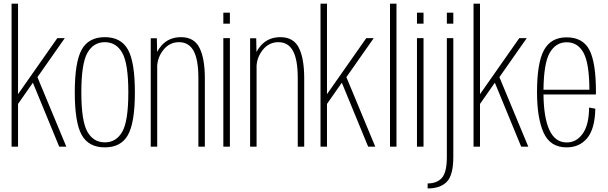

<svg xmlns="http://www.w3.org/2000/svg" viewBox="-20 -805 3338 1054"><path d="M43.5 0V-785H79V-288L294.5 -595.5H335.5L185.5 -381.5L344 0H305L160.5 -351L79 -234.5V0Z M555.5 4Q466.5 4 428.5 -64.2Q390.5 -132.5 390.5 -298Q390.5 -464 428.5 -532.5Q466.5 -601 555.5 -601Q644.5 -601 682.5 -532.5Q720.5 -464 720.5 -298Q720.5 -132.5 682.5 -64.2Q644.5 4 555.5 4ZM555.5 -23.5Q618 -23.5 651.2 -81.8Q684.5 -140 684.5 -298Q684.5 -456 651.2 -514.8Q618 -573.5 555.5 -573.5Q493 -573.5 459.8 -514.8Q426.5 -456 426.5 -298Q426.5 -140 459.8 -81.8Q493 -23.5 555.5 -23.5Z M807.5 0V-595H841L842.5 -520Q852 -538.5 866.5 -555Q907.5 -601 973.5 -601Q1046 -601 1075.2 -542.2Q1104.5 -483.5 1104.5 -375.5V0H1069V-377Q1069 -478 1042.8 -525.8Q1016.5 -573.5 962.5 -573.5Q910.5 -573.5 876.5 -530.5Q847 -493.5 843 -446V0Z M1206 0V-595.5H1242V0ZM1206 -735.5H1242V-675H1206Z M1353 0V-595H1386.5L1388 -520Q1397.5 -538.5 1412 -555Q1453 -601 1519 -601Q1591.5 -601 1620.8 -542.2Q1650 -483.5 1650 -375.5V0H1614.5V-377Q1614.5 -478 1588.2 -525.8Q1562 -573.5 1508 -573.5Q1456 -573.5 1422 -530.5Q1392.5 -493.5 1388.5 -446V0Z M1739.5 0V-785H1775V-288L1990.5 -595.5H2031.5L1881.5 -381.5L2040 0H2001L1856.5 -351L1775 -234.5V0Z M2121 0V-785H2156.5V0Z M2269 0V-595.5H2305V0ZM2269 -735.5H2305V-675H2269Z M2327.5 229.5V202Q2379 202 2406 171.2Q2433 140.5 2433 57.5V-595.5H2468.5V56.5Q2468.5 156 2433 192.8Q2397.5 229.5 2327.5 229.5ZM2433 -735.5H2468.5V-675H2433Z M2579.5 0V-785H2615V-288L2830.5 -595.5H2871.5L2721.5 -381.5L2880 0H2841L2696.5 -351L2615 -234.5V0Z M3090.5 4Q3000.5 4 2964.2 -76.5Q2928 -157 2928 -299Q2928 -459 2966 -529.5Q3004 -600 3090.5 -600Q3179.5 -600 3215.5 -531Q3251.5 -462 3251.5 -301Q3251.5 -293.5 3251 -286.5H2963.5Q2965 -160 2995 -93.5Q3026.5 -23 3091 -23Q3144 -23 3178.5 -70.8Q3213 -118.5 3214 -214.5L3248 -208.5Q3246 -98.5 3203.8 -47.2Q3161.5 4 3090.5 4ZM2963.5 -312.5H3215.5Q3215 -456 3184 -514Q3152.5 -573 3090.5 -573Q3030 -573 2996.5 -513Q2965 -455.5 2963.5 -312.5Z"/></svg>

Font: Anybody ExtraLight
Style: Regular
Weight: 200
Designer: Tyler Finck
Foundry: Etcetera Type Company
Version: Version 1.010; ttfautohint (v1.8.3) -l 8 -r 50 -G 200 -x 14 